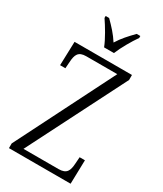

<svg xmlns="http://www.w3.org/2000/svg" viewBox="-228 -1014 931 1098"><g transform="rotate(30 237.0 -465.5)"><path d="M211 -771H276C294 -816 331 -880 358 -918V-931H334C299 -895 269 -863 244 -822C218 -863 188 -895 152 -931H129V-918C155 -880 194 -816 211 -771ZM28 0H435L439 -157H404L401 -114C398 -65 387 -38 333 -38H102L428 -681V-714H49L44 -557H79L82 -600C85 -649 96 -676 148 -676H353L28 -31Z"/></g></svg>

Font: Noto Serif Thai Condensed Light
Style: Regular
Weight: 300
Width: 3
Designer: Monotype Design Team
Foundry: Monotype Imaging Inc.
Version: Version 2.002